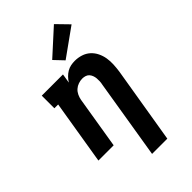

<svg xmlns="http://www.w3.org/2000/svg" viewBox="-292 -884 1184 1184"><g transform="rotate(-45 300.0 -292.0)"><path d="M292 205 377 -314Q380 -327 380.5 -340Q381 -353 380 -365.5Q379 -378 374.5 -390Q370 -402 362 -411Q354 -420 341.5 -424Q329 -428 316 -428Q299 -428 281.5 -422Q264 -416 250.5 -404Q237 -392 229 -375Q221 -358 218 -341L162 0H29L98 -420H65V-530H250L240 -469Q250 -485 263 -498.5Q276 -512 292 -521.5Q308 -531 325.5 -534.5Q343 -538 361 -538Q389 -538 415.5 -529.5Q442 -521 462 -503Q482 -485 494 -460.5Q506 -436 510.5 -409Q515 -382 513.5 -353Q512 -324 508 -296L425 205ZM323 -580 266 -640 430 -789 506 -711Z"/></g></svg>

Font: Iosevka Slab XBdEx
Style: Italic
Weight: 800
Width: 7
Italic angle: -9°
Monospace: yes
Designer: Belleve Invis
Foundry: Belleve Invis
Version: Version 11.1.1; ttfautohint (v1.8.3)